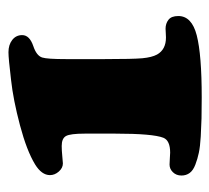

<svg xmlns="http://www.w3.org/2000/svg" viewBox="-42 -782 515 472"><g transform="rotate(-90 216.0 -546.5)"><path d="M123 -521V-596.2Q123 -631.3 117.2 -642.1Q111.3 -652.8 92.8 -652.8Q81.5 -652.8 67.9 -651.4Q54.2 -649.9 49.8 -649.9Q38.6 -649.9 29.8 -659.9Q21 -669.9 21 -681.6Q21 -702.1 47.4 -718.3Q81.1 -738.8 143.6 -755.4Q206.1 -772 254.9 -777.3Q308.1 -783.7 323.2 -783.7Q341.3 -783.7 353.3 -774.4Q365.2 -765.1 365.2 -750Q365.2 -731.9 338.4 -722.7Q314.5 -714.8 310.1 -700.7Q306.2 -688.5 306.2 -642.1V-547.9Q306.2 -478 308.3 -454.6Q310.5 -431.2 317.4 -418.5Q329.6 -396.5 359.4 -396.5Q364.3 -396.5 371.1 -397Q377.9 -397.5 380.9 -397.5Q393.6 -397.5 402.8 -390.4Q412.1 -383.3 412.1 -366.2Q412.1 -333 364.5 -320.8Q316.9 -308.6 211.9 -308.6Q180.2 -308.6 160.6 -309.1Q141.1 -309.6 116 -311Q90.8 -312.5 75.9 -315.7Q61 -318.8 46.9 -324.2Q32.7 -329.6 26.4 -338.1Q20 -346.7 20 -358.4Q20 -371.1 28.1 -379.4Q36.1 -387.7 46.9 -387.7Q52.2 -387.7 61.8 -387Q71.3 -386.2 76.2 -386.2Q106 -386.2 112.8 -402.8Q123 -428.7 123 -521Z"/></g></svg>

Font: Cooper* Black
Style: Regular
Weight: 900
Designer: Owen Earl
Foundry: indestructible type*
Version: Version 0.001